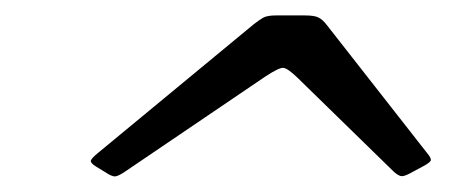

<svg xmlns="http://www.w3.org/2000/svg" viewBox="-20 -790 585 249"><path d="M324.5 -691 143 -568Q133.5 -561.5 129.2 -561.2Q125 -561 116 -567L104.5 -574Q96.5 -579 98 -582.2Q99.5 -585.5 107.5 -592L309 -758.5Q316 -764 321.2 -767Q326.5 -770 338 -770H375.5Q388 -770 393.2 -767.2Q398.5 -764.5 403.5 -758L533.5 -592Q539 -585.5 538.8 -582.5Q538.5 -579.5 529 -574.5L516 -567.5Q505.5 -561.5 501.2 -561.5Q497 -561.5 490 -568L365.5 -689.5Q353 -701.5 347.5 -702Q342 -702.5 324.5 -691Z"/></svg>

Font: Besley* Narrow Medium
Style: Italic
Weight: 500
Width: 4
Italic angle: -13°
Designer: Owen Earl
Foundry: indestructible type*
Version: Version 3.000; ttfautohint (v1.8.3)